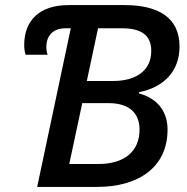

<svg xmlns="http://www.w3.org/2000/svg" viewBox="-20 -734 736 754"><path d="M126 0H362C521 0 638 -75 638 -225C638 -303 591 -350 526 -367V-372C623 -391 685 -454 685 -551C685 -665 602 -714 469 -714H250C131 -714 75 -650 75 -557C75 -545 77 -528 81 -519H167C164 -527 162 -539 162 -549C162 -597 191 -623 238 -623H258ZM425 -416H321L365 -623H458C540 -623 574 -592 574 -534C574 -453 509 -416 425 -416ZM367 -90H252L303 -329H406C493 -329 528 -285 528 -225C528 -139 468 -90 367 -90Z"/></svg>

Font: Noto Sans Medium
Style: Italic
Weight: 500
Italic angle: -12°
Designer: Monotype Design Team
Foundry: Monotype Imaging Inc.
Version: Version 2.013